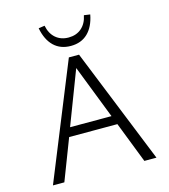

<svg xmlns="http://www.w3.org/2000/svg" viewBox="-124 -959 931 1057"><g transform="rotate(-15 341.0 -430.5)"><path d="M194 -856 229 -861Q238 -815 267.5 -789.5Q297 -764 341 -764Q385 -764 414.5 -789.5Q444 -815 453 -861L488 -856Q475 -788 437.5 -752Q400 -716 341 -716Q282 -716 244.5 -752Q207 -788 194 -856ZM567 0 476 -234H201L111 0H46L313 -658H371L636 0ZM220 -285H456L337 -591Z"/></g></svg>

Font: EauTestSC Semilight
Style: Regular
Weight: 300
Designer: Christian Thalmann (Catharsis Fonts)
Version: Version 0.001;PS 000.001;hotconv 1.0.88;makeotf.lib2.5.64775